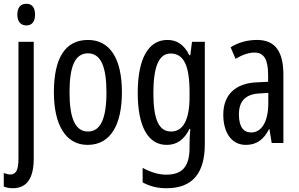

<svg xmlns="http://www.w3.org/2000/svg" viewBox="-33 -759 1587 1019"><path d="M59 -681C59 -645 77 -624 107 -624C137 -624 153 -645 153 -681C153 -718 138 -739 107 -739C76 -739 59 -719 59 -681ZM36 240C108 239 146 190 146 82V-537H65V83C65 141 53 167 22 167C11 167 -1 164 -13 159V231C1 237 17 240 36 240Z M614 -269C614 -452 548 -547 434 -547C310 -547 253 -446 253 -269C253 -101 313 10 432 10C557 10 614 -102 614 -269ZM336 -269C336 -407 365 -476 434 -476C501 -476 532 -407 532 -269C532 -130 501 -61 434 -61C366 -61 336 -132 336 -269Z M855 -547C757 -547 698 -452 698 -266C698 -85 754 10 852 10C906 10 944 -18 973 -75H977C974 -43 973 -13 973 9V25C973 129 931 168 849 168C809 168 769 156 724 132V209C763 230 802 240 851 240C993 240 1054 155 1054 6V-537H986L977 -466H972C943 -523 906 -547 855 -547ZM872 -475C942 -475 973 -412 973 -270V-245C973 -123 939 -61 875 -61C811 -61 781 -123 781 -265C781 -402 809 -475 872 -475Z M1331 -547C1280 -547 1233 -534 1191 -508L1217 -447C1255 -469 1288 -480 1318 -480C1369 -480 1390 -442 1390 -360V-325L1329 -322C1216 -317 1152 -256 1152 -150C1152 -65 1189 10 1272 10C1328 10 1367 -18 1395 -74H1397L1409 0H1471V-362C1471 -480 1432 -547 1331 -547ZM1343 -263 1391 -266V-212C1391 -114 1356 -56 1300 -56C1259 -56 1235 -86 1235 -152C1235 -222 1270 -259 1343 -263Z"/></svg>

Font: Noto Sans Sinhala ExtraCondensed
Style: Regular
Weight: 400
Width: 2
Designer: Jelle Bosma - Monotype Design Team
Foundry: Monotype Imaging Inc.
Version: Version 2.006